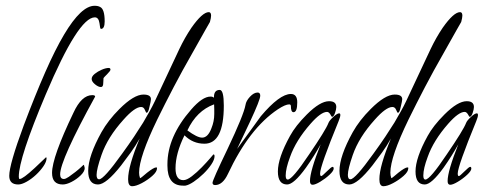

<svg xmlns="http://www.w3.org/2000/svg" viewBox="-20 -632 1673 664"><path d="M43 6Q12 6 12 -24Q12 -63 62 -198Q102 -304 136.5 -382.5Q171 -461 202 -513Q261 -612 307 -612Q319 -612 326 -608Q342 -601 342 -558Q342 -532 329 -532Q326 -532 324 -552Q321 -572 308 -572Q251 -572 138 -305Q45 -85 45 -21Q45 -13 48 -13Q59 -13 100 -51L139 -88Q141 -88 141 -85Q141 -73 130.5 -57.5Q120 -42 104.5 -27.5Q89 -13 72 -3.5Q55 6 43 6Z M329 -331Q320 -331 308.5 -340.5Q297 -350 297 -359Q297 -368 307.5 -376.5Q318 -385 332 -391Q346 -397 356 -397Q362 -397 362 -391Q362 -387 351 -376Q339 -364 338 -362L337 -344Q337 -331 329 -331ZM197 6Q160 6 160 -34Q160 -88 234 -242Q262 -303 299 -303Q309 -303 309 -298Q188 -78 188 -29Q188 -13 201 -13Q207 -13 218 -20.5Q229 -28 241 -37.5Q253 -47 261 -54.5Q269 -62 269 -62Q271 -62 273 -51Q273 -39 259 -25.5Q245 -12 227.5 -3Q210 6 197 6Z M437 12Q423 12 423 -12Q423 -57 463 -153Q449 -128 432.5 -105Q416 -82 399 -60Q347 6 319 6Q285 6 285 -41Q285 -92 331 -175Q354 -216 393 -255Q443 -305 476 -305Q502 -305 502 -289Q502 -283 497 -263Q493 -242 487 -242Q485 -242 481 -252Q477 -262 468 -262Q446 -262 407 -218Q352 -157 331 -96Q314 -47 314 -27Q314 -12 323 -12Q339 -12 402 -100Q426 -133 444 -160Q462 -187 475 -208Q486 -227 496.5 -245.5Q507 -264 516 -283L600 -462Q619 -502 642 -536Q680 -590 702 -590Q710 -590 710 -578Q710 -571 706 -556Q705 -555 690 -528Q675 -501 645 -448Q610 -387 580 -329.5Q550 -272 524 -219Q461 -89 461 -35Q461 -25 464 -17Q464 -16 465 -16Q467 -16 489 -35Q512 -53 520 -53Q522 -53 523 -52V-50Q523 -38 506.5 -23.5Q490 -9 470 1.5Q450 12 437 12Z M613 10Q559 10 559 -59V-64Q559 -159 641 -253Q680 -298 708 -298Q716 -298 720 -294Q719 -321 740 -321Q754 -321 754 -267Q754 -135 687 -135Q647 -135 618 -164Q587 -101 587 -50Q587 -9 614 -9Q626 -9 643.5 -22.5Q661 -36 678 -53.5Q695 -71 706.5 -84.5Q718 -98 718 -98Q722 -98 722 -92Q722 -80 711 -63.5Q700 -47 683.5 -31Q667 -15 650 -3.5Q633 8 621 10ZM679 -156Q699 -156 711 -188Q721 -212 721 -238V-254Q721 -265 720.5 -269.5Q720 -274 720 -271Q660 -249 628 -181Q662 -156 679 -156Z M724 8Q715 8 715 0Q715 -9 767 -117Q823 -235 829 -269Q831 -283 844.5 -297.5Q858 -312 871 -312Q880 -312 880 -301Q880 -287 845 -212L800 -117Q834 -164 854.5 -192Q875 -220 882 -230Q947 -307 986 -307Q1008 -307 1008 -278Q1008 -244 995 -244Q986 -244 986 -265Q986 -271 980 -271Q967 -271 941 -254Q842 -188 768 -30Q750 8 724 8Z M1061 7Q1052 7 1052 -6Q1052 -40 1089 -133Q1067 -93 1038 -52Q996 6 973 6Q941 6 941 -39Q941 -86 983 -162Q1002 -197 1041 -236Q1087 -282 1118 -282Q1143 -282 1143 -262Q1143 -254 1138.5 -241Q1134 -228 1128 -228Q1127 -228 1122 -237Q1117 -245 1111 -245Q1090 -245 1054 -204Q1003 -146 983 -89Q968 -49 968 -25Q968 -11 975 -11Q991 -11 1049 -98Q1077 -139 1094 -166.5Q1111 -194 1116 -207Q1119 -215 1132.5 -227.5Q1146 -240 1153 -240Q1157 -240 1157 -234Q1157 -228 1151 -213Q1087 -57 1087 -32Q1087 -23 1091 -23Q1094 -23 1110 -39Q1126 -55 1130 -55Q1134 -55 1134 -49Q1134 -41 1119.5 -27.5Q1105 -14 1087.5 -3.5Q1070 7 1061 7Z M1306 12Q1292 12 1292 -12Q1292 -57 1332 -153Q1318 -128 1301.5 -105Q1285 -82 1268 -60Q1216 6 1188 6Q1154 6 1154 -41Q1154 -92 1200 -175Q1223 -216 1262 -255Q1312 -305 1345 -305Q1371 -305 1371 -289Q1371 -283 1366 -263Q1362 -242 1356 -242Q1354 -242 1350 -252Q1346 -262 1337 -262Q1315 -262 1276 -218Q1221 -157 1200 -96Q1183 -47 1183 -27Q1183 -12 1192 -12Q1208 -12 1271 -100Q1295 -133 1313 -160Q1331 -187 1344 -208Q1355 -227 1365.5 -245.5Q1376 -264 1385 -283L1469 -462Q1488 -502 1511 -536Q1549 -590 1571 -590Q1579 -590 1579 -578Q1579 -571 1575 -556Q1574 -555 1559 -528Q1544 -501 1514 -448Q1479 -387 1449 -329.5Q1419 -272 1393 -219Q1330 -89 1330 -35Q1330 -25 1333 -17Q1333 -16 1334 -16Q1336 -16 1358 -35Q1381 -53 1389 -53Q1391 -53 1392 -52V-50Q1392 -38 1375.5 -23.5Q1359 -9 1339 1.5Q1319 12 1306 12Z M1537 7Q1528 7 1528 -6Q1528 -40 1565 -133Q1543 -93 1514 -52Q1472 6 1449 6Q1417 6 1417 -39Q1417 -86 1459 -162Q1478 -197 1517 -236Q1563 -282 1594 -282Q1619 -282 1619 -262Q1619 -254 1614.5 -241Q1610 -228 1604 -228Q1603 -228 1598 -237Q1593 -245 1587 -245Q1566 -245 1530 -204Q1479 -146 1459 -89Q1444 -49 1444 -25Q1444 -11 1451 -11Q1467 -11 1525 -98Q1553 -139 1570 -166.5Q1587 -194 1592 -207Q1595 -215 1608.5 -227.5Q1622 -240 1629 -240Q1633 -240 1633 -234Q1633 -228 1627 -213Q1563 -57 1563 -32Q1563 -23 1567 -23Q1570 -23 1586 -39Q1602 -55 1606 -55Q1610 -55 1610 -49Q1610 -41 1595.5 -27.5Q1581 -14 1563.5 -3.5Q1546 7 1537 7Z"/></svg>

Font: Petemoss
Style: Regular
Weight: 400
Designer: Robert E. Leuschke
Foundry: Robert E. Leuschke
Version: Version 1.010; ttfautohint (v1.8.3)